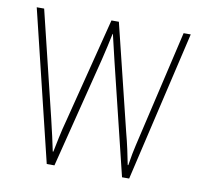

<svg xmlns="http://www.w3.org/2000/svg" viewBox="-65 -688 693 663"><g transform="rotate(10 282.0 -356.5)"><path d="M309 -482Q297 -531 287 -575H286Q281 -552 276 -529Q271 -506 265 -482L167 -93H140L12 -620H38L128 -250Q136 -216 142 -190Q148 -164 153 -139H155Q159 -159 165.5 -190Q172 -221 181 -254L274 -620H300L391 -249Q399 -219 405 -191.5Q411 -164 416 -138H418Q422 -163 425 -179Q428 -195 431.5 -209.5Q435 -224 440 -246L527 -620H552L429 -93H404Z"/></g></svg>

Font: Noto Sans Kannada UI Condensed Thin
Style: Regular
Weight: 100
Width: 3
Designer: Jelle Bosma - Monotype Design Team
Foundry: Monotype Imaging Inc.
Version: Version 2.005; ttfautohint (v1.8.4.7-5d5b)